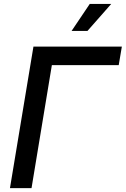

<svg xmlns="http://www.w3.org/2000/svg" viewBox="-20 -967 646 987"><path d="M606.4 -727.5 590.3 -632.3H246.6L142.1 0H31.2L151.9 -727.5ZM348.1 -808.1 441.4 -946.8H551.8L429.7 -808.1Z"/></svg>

Font: Inter 20pt Medium
Style: Italic
Weight: 500
Italic angle: -9.3988°
Version: Version 4.001;git-66647c0bb